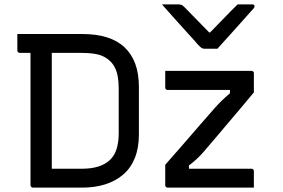

<svg xmlns="http://www.w3.org/2000/svg" viewBox="-20 -855 1290 875"><path d="M355 -700Q419 -700 467 -685Q515 -670 547.5 -639.5Q580 -609 596.5 -564Q613 -519 613 -458V-242Q613 -181 594.5 -135Q576 -89 541.5 -59.5Q507 -30 460 -15Q413 0 355 0Q331 0 305 0Q279 0 253 0Q227 0 203 0Q179 0 160 0Q141 0 130 0Q125 0 122 -3.5Q119 -7 119 -11Q119 -92 119 -172.5Q119 -253 119 -333.5Q119 -414 119 -494.5Q119 -575 119 -656H224L216 -639Q216 -612 216 -582.5Q216 -553 216 -525Q216 -469 216 -414.5Q216 -360 216 -306Q216 -252 216 -197.5Q216 -143 216 -86Q232 -86 254.5 -86Q277 -86 302 -86Q327 -86 352 -86Q396 -86 428 -96Q460 -106 481 -126Q502 -146 511.5 -176.5Q521 -207 521 -248V-452Q521 -483 516.5 -507Q512 -531 502.5 -549Q493 -567 478 -580Q463 -593 445 -600.5Q427 -608 403.5 -611Q380 -614 347 -614Q313 -614 276.5 -614Q240 -614 203.5 -614Q167 -614 133.5 -614Q100 -614 70 -614Q67 -614 64.5 -615.5Q62 -617 60.5 -619.5Q59 -622 59 -625Q59 -642 59 -662Q59 -682 59 -700Q90 -700 125 -700Q160 -700 198 -700Q236 -700 275.5 -700Q315 -700 355 -700ZM733 -532H1126Q1130 -532 1132 -530.5Q1134 -529 1135.5 -527Q1137 -525 1137 -521V-434Q1105 -395 1073.5 -358Q1042 -321 1012.5 -286Q983 -251 955 -218Q927 -185 901 -155Q884 -137 870 -124.5Q856 -112 841 -101V-86H1126Q1131 -86 1134 -83Q1137 -80 1137 -75Q1137 -56 1137 -37.5Q1137 -19 1137 0H744Q741 0 738.5 -1.5Q736 -3 734.5 -5Q733 -7 733 -11V-104Q775 -152 814 -196.5Q853 -241 888.5 -282.5Q924 -324 958 -362Q975 -381 992 -397.5Q1009 -414 1028 -430V-445H744Q741 -445 738.5 -446.5Q736 -448 734.5 -450.5Q733 -453 733 -456Q733 -475 733 -494Q733 -513 733 -532ZM971 -633Q961 -633 951 -633Q941 -633 931 -633Q921 -633 911 -633Q904 -633 898 -637Q892 -641 879 -655Q872 -664 853 -684.5Q834 -705 810 -732Q786 -759 761.5 -786Q737 -813 718 -835Q730 -835 742 -835Q754 -835 766 -835Q778 -835 790 -835Q801 -835 806.5 -833Q812 -831 819 -824Q832 -811 867 -775Q902 -739 954 -686L909 -707H961L916 -685Q968 -738 1002 -773.5Q1036 -809 1063 -835H1129Q1133 -835 1135.5 -834Q1138 -833 1139 -831Q1140 -829 1140 -826Q1140 -822 1136.5 -817.5Q1133 -813 1119 -798Q1107 -785 1087 -762Q1067 -739 1044 -714Q1021 -689 1001.5 -667Q982 -645 971 -633Z"/></svg>

Font: Recursive
Style: Regular
Weight: 400
Version: Version 1.085